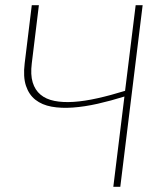

<svg xmlns="http://www.w3.org/2000/svg" viewBox="-20 -723 628 743"><path d="M532 -703 445.5 0H418.5L461.5 -349.5Q409 -333 358 -321.5Q307 -310 262 -306.8Q217 -303.5 179.8 -310.2Q142.5 -317 117.2 -336.8Q92 -356.5 80.5 -391Q69 -425.5 75.5 -478L103 -703H130.5L103 -478Q97.5 -434 106.5 -404.2Q115.5 -374.5 136.8 -356.8Q158 -339 190.8 -332.5Q223.5 -326 265.2 -328.8Q307 -331.5 357.2 -342.8Q407.5 -354 464 -371.5L505 -703Z"/></svg>

Font: Lato ExtraLight
Style: Italic
Weight: 275
Italic angle: -7°
Designer: Lukasz Dziedzic with Adam Twardoch and Botio Nikoltchev
Foundry: tyPoland Lukasz Dziedzic
Version: Version 2.015; 2015-08-06; http://www.latofonts.com/